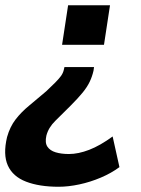

<svg xmlns="http://www.w3.org/2000/svg" viewBox="-59 -524 539 733"><path d="M165 189Q91 189 40.5 169.5Q-10 150 -29 108Q-48 66 -32 -1Q-21 -40 0.5 -68Q22 -96 52.5 -121Q83 -146 118 -176Q139 -196 152 -209Q165 -222 173.5 -233.5Q182 -245 185 -259L187 -268H300L298 -254Q293 -232 283.5 -212Q274 -192 256.5 -170.5Q239 -149 210 -120Q178 -88 152 -62.5Q126 -37 118 -6Q112 21 122 36Q132 51 153.5 57.5Q175 64 204 64Q240 64 281.5 48Q323 32 371 -3L397 114Q366 137 326 154Q286 171 244 180Q202 189 165 189ZM178 -353 201 -504H361L338 -353Z"/></svg>

Font: Nunito Sans 7pt Condensed ExtraBold
Style: Italic
Weight: 800
Width: 3
Italic angle: -9°
Designer: Vernon Adams
Foundry: Vernon Adams
Version: Version 3.101;gftools[0.9.27]